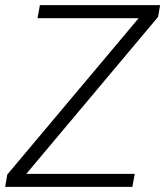

<svg xmlns="http://www.w3.org/2000/svg" viewBox="-29 -731 646 751"><path d="M73.7 -50.8H498L488.8 0H-8.8L-0.5 -48.3L513.2 -659.7H117.7L127 -710.9H597.2L589.4 -665Z"/></svg>

Font: RobotoInd Light
Style: Italic
Weight: 300
Italic angle: -12°
Designer: Google
Version: Version 2.001151; 2014